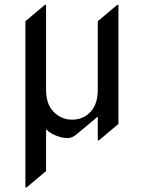

<svg xmlns="http://www.w3.org/2000/svg" viewBox="-20 -577 611 816"><path d="M400.4 19.5H395.5V-81.5L307.6 -7.8Q286.6 9.8 270 9.8Q252.4 9.8 238.3 6.3Q198.2 -4.9 175.8 -27.3V149.9L92.8 219.7H87.9V-486.8L170.9 -556.6H175.8V-195.3Q175.8 -133.3 208.5 -101.1Q242.2 -68.4 286.1 -68.4Q333 -68.4 363.8 -100.6Q395.5 -133.3 395.5 -195.3V-486.8L478.5 -556.6H483.4V-50.3Z"/></svg>

Font: Gothica
Style: Book
Weight: 400
Designer: Wojciech Kalinowski "wmk69" (wmk69@o2.pl)
Foundry: Wojciech Kalinowski "wmk69" (wmk69@o2.pl)
Version: Version 2.1.0; 2021-05-14